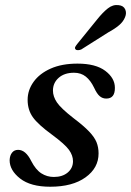

<svg xmlns="http://www.w3.org/2000/svg" viewBox="-20 -716 510 747"><path d="M189.5 -27.5Q223 -27.5 243.5 -44.8Q264 -62 264 -89Q264 -111 248.5 -132.8Q233 -154.5 183 -191.5Q128 -231.5 107.8 -260Q87.5 -288.5 87.5 -327.5Q87.5 -365.5 110.8 -397.8Q134 -430 177.2 -449.2Q220.5 -468.5 281.5 -468.5Q352.5 -468.5 389.8 -440.2Q427 -412 427 -374.5Q427.5 -332.5 393.5 -332.5Q379 -332.5 368 -341.8Q357 -351 346 -375Q332.5 -403 313.8 -418Q295 -433 268 -433Q230.5 -433 208.2 -413.2Q186 -393.5 186 -363.5Q186 -340.5 201.5 -317.5Q217 -294.5 266.5 -256Q305.5 -226.5 326.5 -204.5Q347.5 -182.5 355.5 -162.8Q363.5 -143 363.5 -119Q363.5 -62.5 312.8 -26Q262 10.5 175.5 10.5Q99 10.5 58.2 -21.5Q17.5 -53.5 17.5 -92.5Q18 -111 26.8 -122Q35.5 -133 50.5 -133Q80 -133 101.5 -89.5Q119 -55.5 141 -41.5Q163 -27.5 189.5 -27.5ZM358 -640.5Q380 -668 399.8 -683.5Q419.5 -699 441.5 -696Q460.5 -694 467 -679.8Q473.5 -665.5 466.5 -649Q459.5 -631.5 443.2 -617.8Q427 -604 402 -590.5L296 -523.5Q290 -521 283.5 -520.8Q277 -520.5 274 -524Q270 -528.5 273 -534Q276 -539.5 280.5 -545Z"/></svg>

Font: Fraunces 9pt
Style: Italic
Weight: 400
Italic angle: -16°
Version: Version 1.000;[b76b70a41]